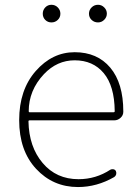

<svg xmlns="http://www.w3.org/2000/svg" viewBox="-20 -754 566 787"><path d="M299.8 12.7Q197.3 12.7 127.9 -62Q58.6 -136.7 58.6 -261.7Q58.6 -385.7 126.5 -462.9Q194.3 -540 286.1 -540Q378.9 -540 432.1 -476.6Q485.4 -413.1 485.4 -296.9V-295.9Q485.4 -281.2 474.1 -271Q462.9 -260.7 448.2 -260.7H101.6Q96.7 -260.7 96.7 -256.8Q98.6 -152.3 154.8 -85.9Q210.9 -19.5 301.8 -19.5Q373 -19.5 432.6 -58.6Q438.5 -61.5 445.3 -60.1Q452.1 -58.6 455.1 -52.7Q458 -45.9 456.1 -39.1Q454.1 -32.2 448.2 -28.3Q377 12.7 299.8 12.7ZM97.7 -297.9Q97.7 -293.9 101.6 -293.9H445.3Q450.2 -293.9 450.2 -297.9V-298.8Q449.2 -401.4 405.3 -454.1Q361.3 -506.8 286.1 -506.8Q213.9 -506.8 160.2 -450.2Q97.7 -383.8 97.7 -297.9ZM216.8 -672.4Q206.1 -662.1 190.9 -662.1Q175.8 -662.1 165.5 -672.4Q155.3 -682.6 155.3 -697.8Q155.3 -712.9 165.5 -723.6Q175.8 -734.4 190.9 -734.4Q206.1 -734.4 216.8 -723.6Q227.5 -712.9 227.5 -697.8Q227.5 -682.6 216.8 -672.4ZM381.8 -662.1Q366.2 -662.1 355.5 -672.4Q344.7 -682.6 344.7 -697.8Q344.7 -712.9 355.5 -723.6Q366.2 -734.4 381.8 -734.4Q396.5 -734.4 407.2 -723.6Q418 -712.9 418 -698.2Q418 -683.6 407.2 -672.9Q396.5 -662.1 381.8 -662.1Z"/></svg>

Font: Gen Jyuu Gothic ExtraLight
Style: Regular
Weight: 100
Designer: [Source Han Sans]
Ryoko NISHIZUKA  (kana & ideographs); Paul D. Hunt (Latin, Greek & Cyrillic); Wenlong ZHANG  (bopomofo
Version: Version 1.002.20150607